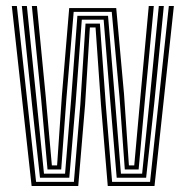

<svg xmlns="http://www.w3.org/2000/svg" viewBox="-20 -620 619 640"><path d="M85.4 0 19.4 -600H36.2L100.3 -13.7H226.3L247.6 -269.5L265.1 -541.4H313L332.7 -269.9L353.7 -13.7H480.2L542.8 -600H559.6L495 0H339.2L316.6 -270.6L298.5 -528.5H279.6L263.7 -272L240.8 0ZM113.3 -27.5 86.7 -271.5 52.8 -600H69.6L102.4 -279.8L126.6 -41.2H196.9L216.8 -284.8L238 -567.3H340.1L363.3 -287L383.1 -41.2H453.8L478.2 -281.2L509.4 -600H526.1L494 -273.9L467.1 -27.5H369L347.8 -279.3L325.5 -554.4H252.7L232.2 -277.3L211 -27.5ZM138.4 -55.1 117.2 -289.2 86.2 -600H103.1L132.1 -301.4L152.9 -68.7H170.3L186.3 -301.4L210.7 -593.2H367.4L393.4 -306.4L409.7 -68.7H427.5L448.9 -306.4L475.9 -600H492.7L463.5 -292L442.1 -55.1H396L378.4 -296.1L352.5 -580.4H225.6L201.5 -292.9L184 -55.1Z"/></svg>

Font: Big Shoulders Inline Text SC Thin
Style: Regular
Weight: 100
Designer: Patric King
Foundry: XO Type Co
Version: Version 2.002